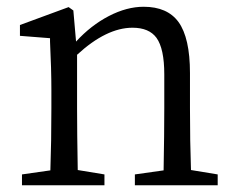

<svg xmlns="http://www.w3.org/2000/svg" viewBox="-20 -548 698 568"><path d="M45 0V-32L129 -44Q132 -128 132 -228V-283Q132 -342 128 -425Q128 -432 128 -435L39 -442V-474L183 -527L197 -517L205 -425Q249 -473 302 -500.5Q355 -528 405 -528Q475 -528 508 -483Q542 -436 542 -332V-228Q542 -128 545 -45L624 -32V0H379V-32L464 -44Q466 -154 466 -228V-328Q466 -404 443 -436Q421 -466 372 -466Q295 -466 208 -386V-228Q208 -155 210 -45L289 -32V0Z"/></svg>

Font: Cactus Classical Serif
Style: Regular
Weight: 400
Designer: Henry Chan (via Glyphwiki)、田海東、宇文滿月
Foundry: Moonlit Owen
Version: Version 1.000